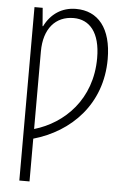

<svg xmlns="http://www.w3.org/2000/svg" viewBox="-63 -769 681 1051"><g transform="rotate(5 278.0 -243.5)"><path d="M312 -725C234 -725 174 -684 140 -615H137L129 -715H84V238H140V3C344 -55 508 -218 508 -466C508 -636 433 -725 312 -725ZM303 -674C391 -674 450 -607 450 -467C450 -240 304 -98 140 -50V-476C140 -602 204 -674 303 -674Z"/></g></svg>

Font: Noto Sans Display SemiCondensed Light
Style: Regular
Weight: 300
Width: 4
Designer: Monotype Design Team
Foundry: Monotype Imaging Inc.
Version: Version 1.900